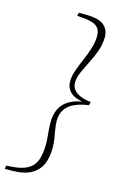

<svg xmlns="http://www.w3.org/2000/svg" viewBox="-162 -773 631 989"><g transform="rotate(15 153.0 -278.5)"><path d="M308 -288 304 -270Q261 -264 229.5 -250Q198 -236 181 -211Q164 -186 164 -150Q164 -129 168 -106Q172 -83 176 -58Q180 -33 180 -7Q180 43 163.5 80Q147 117 108.5 138Q70 159 4 159H-31L-27 141L4 139Q59 135 89 116.5Q119 98 130.5 64Q142 30 142 -20Q142 -39 140 -58.5Q138 -78 136.5 -96.5Q135 -115 135 -132Q135 -177 151.5 -208.5Q168 -240 202.5 -258.5Q237 -277 289 -282L288 -276Q234 -280 206 -302.5Q178 -325 178 -364Q178 -391 189 -422.5Q200 -454 215 -488.5Q230 -523 241 -557.5Q252 -592 252 -625Q252 -658 231.5 -675Q211 -692 160 -696L126 -699L130 -716H168Q235 -716 263.5 -693Q292 -670 292 -630Q292 -592 279 -555.5Q266 -519 248.5 -485Q231 -451 217.5 -420.5Q204 -390 204 -365Q204 -342 216.5 -326.5Q229 -311 252.5 -301Q276 -291 308 -288Z"/></g></svg>

Font: Source Serif 4 48pt Light
Style: Italic
Weight: 300
Italic angle: -12°
Designer: Frank Grießhammer
Foundry: Adobe Systems Incorporated
Version: Version 4.004;hotconv 1.0.116;makeotfexe 2.5.65601